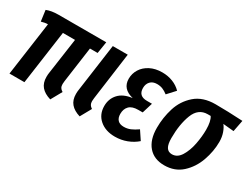

<svg xmlns="http://www.w3.org/2000/svg" viewBox="-59 -937 1733 1346"><g transform="rotate(30 808.0 -264.0)"><path d="M397 -147Q395 -129 395 -123Q395 -105 401.5 -94Q408 -83 423 -74L374 14Q323 -1 297.5 -31Q272 -61 272 -109Q272 -129 274 -140L316 -434H218L157 0H36L97 -434Q73 -434 44 -425L32 -513Q70 -529 129 -529H514L499 -434H437Z M636 -147Q634 -129 634 -122Q634 -105 640.5 -94Q647 -83 661 -74L612 14Q562 -1 536.5 -31Q511 -61 511 -109Q511 -129 513 -140L567 -529H688Z M725 -136Q725 -194 761.5 -234Q798 -274 870 -283Q778 -305 778 -387Q778 -429 800 -464.5Q822 -500 863.5 -521.5Q905 -543 961 -543Q1007 -543 1046.5 -527.5Q1086 -512 1114 -483L1057 -421Q1035 -438 1015 -446Q995 -454 970 -454Q935 -454 916 -433.5Q897 -413 897 -381Q897 -316 966 -316H1007L981 -231H945Q896 -231 873 -207.5Q850 -184 850 -144Q850 -112 866.5 -94.5Q883 -77 916 -77Q944 -77 969 -87.5Q994 -98 1024 -119L1070 -50Q1036 -20 991 -3Q946 14 896 14Q820 14 772.5 -27Q725 -68 725 -136Z M1121 -188Q1121 -271 1145.5 -349.5Q1170 -428 1231.5 -482Q1293 -536 1395 -536Q1490 -536 1616 -529L1598 -436L1511 -444Q1527 -425 1538.5 -392.5Q1550 -360 1550 -321Q1550 -244 1522.5 -166.5Q1495 -89 1438 -37Q1381 15 1296 15Q1213 15 1167 -38.5Q1121 -92 1121 -188ZM1427 -348Q1427 -417 1406 -448H1383Q1307 -448 1276 -368Q1245 -288 1245 -176Q1245 -126 1259.5 -102.5Q1274 -79 1304 -79Q1348 -79 1375.5 -124Q1403 -169 1415 -231Q1427 -293 1427 -348Z"/></g></svg>

Font: Fira Sans Extra Condensed Medium
Style: Italic
Weight: 500
Width: 3
Italic angle: -8°
Designer: Carrois Corporate & Edenspiekermann AG
Foundry: Carrois Corporate GbR & Edenspiekermann AG
Version: Version 4.203